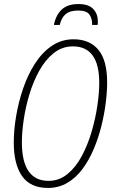

<svg xmlns="http://www.w3.org/2000/svg" viewBox="-20 -918 573 948"><path d="M217 10Q130 10 89 -48.5Q48 -107 48 -214Q48 -275 59.5 -344Q71 -413 94 -480.5Q117 -548 152 -603Q187 -658 235 -691Q283 -724 343 -724Q422 -724 465.5 -672.5Q509 -621 509 -510Q509 -465 502 -409.5Q495 -354 480.5 -295.5Q466 -237 443 -182.5Q420 -128 388 -84.5Q356 -41 313 -15.5Q270 10 217 10ZM220 -25Q272 -25 313 -58.5Q354 -92 383.5 -147Q413 -202 432 -266.5Q451 -331 460.5 -395Q470 -459 470 -509Q470 -689 340 -689Q287 -689 245.5 -656Q204 -623 174 -569Q144 -515 125 -451.5Q106 -388 97 -326Q88 -264 88 -216Q88 -25 220 -25ZM246 -795Q256 -844 285 -871Q314 -898 367 -898Q418 -898 440.5 -873.5Q463 -849 463 -814Q463 -808 463 -803.5Q463 -799 462 -795H435Q436 -825 422 -845.5Q408 -866 366 -866Q325 -866 304 -848Q283 -830 275 -795Z"/></svg>

Font: Noto Sans Condensed ExtraLight
Style: Italic
Weight: 200
Width: 3
Italic angle: -12°
Designer: Monotype Design Team
Foundry: Monotype Imaging Inc.
Version: Version 2.013; ttfautohint (v1.8.4.7-5d5b)